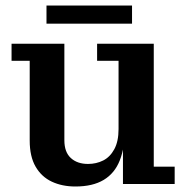

<svg xmlns="http://www.w3.org/2000/svg" viewBox="-20 -669 675 698"><path d="M254 9Q206 9 168.5 -8.5Q131 -26 109.5 -63Q88 -100 88 -158V-448H22V-510H214V-159Q214 -116 237.5 -94.5Q261 -73 300 -73Q330 -73 355 -85.5Q380 -98 395.5 -126.5Q411 -155 411 -200L434 -201Q434 -133 415.5 -86Q397 -39 357 -15Q317 9 254 9ZM427 0V-166L411 -164V-448H333V-510H539V-63H615V0ZM149 -583V-649H460V-583Z"/></svg>

Font: Montagu Slab 120pt Medium
Style: Regular
Weight: 500
Designer: Florian Karsten
Foundry: Florian Karsten
Version: Version 1.000